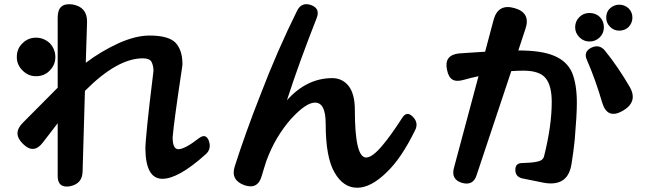

<svg xmlns="http://www.w3.org/2000/svg" viewBox="-20 -824 3040 902"><path d="M251 -245 181 -154Q138 -98 88 -148Q37 -197 87 -247Q135 -295 175.5 -336Q216 -377 251 -412V-742Q251 -813 321 -803Q390 -791 389 -721L383 -529Q420 -557 458 -579.5Q496 -602 537 -621Q618 -657 682 -657Q772 -657 805 -623Q836 -589 837 -528Q837 -524 837 -520Q837 -516 836 -512L835 -504Q816 -378 805 -297Q794 -216 791 -179Q791 -123 818 -123Q848 -123 915 -175Q947 -199 961 -163Q975 -123 945 -98Q818 16 743 16Q665 16 663 -124Q663 -151 672 -240Q681 -329 700 -482L701 -491Q701 -515 692 -533Q683 -550 651 -550Q531 -550 379 -397L368 -18Q367 39 309 51Q251 61 251 3ZM149 -466Q112 -466 86 -493Q59 -519 59 -556Q59 -596 86 -621Q112 -647 149 -647Q186 -647 214 -621Q240 -593 240 -556Q240 -519 214 -493Q189 -466 149 -466Z M1128 46Q1062 22 1083 -43Q1107 -118 1137 -202Q1167 -286 1204 -380Q1284 -589 1376 -774Q1397 -816 1442 -800Q1485 -784 1468 -740Q1429 -641 1394 -545Q1359 -449 1328 -353Q1421 -457 1541 -457Q1588 -457 1618 -420Q1647 -382 1647 -308Q1647 -84 1700 -84Q1729 -84 1776 -140Q1816 -187 1870 -271Q1891 -304 1919 -276Q1948 -247 1930 -212Q1866 -81 1798 -16Q1723 58 1658 58Q1593 58 1552 -13Q1510 -84 1510 -243Q1510 -342 1460 -342Q1417 -342 1346 -264Q1311 -224 1282 -175.5Q1253 -127 1231 -67Q1226 -51 1220.5 -34Q1215 -17 1210 1Q1192 68 1128 46Z M2433 14Q2401 6 2401 -26Q2401 -58 2433 -58Q2477 -59 2501 -64Q2531 -69 2536 -90Q2572 -233 2572 -345Q2572 -421 2544 -456Q2516 -492 2439 -492Q2426 -492 2412 -491.5Q2398 -491 2382 -490L2219 -1Q2203 50 2150 35Q2099 19 2112 -33L2228 -466Q2210 -462 2193 -458Q2176 -454 2159 -449Q2125 -439 2106 -450Q2087 -461 2080 -496Q2065 -565 2136 -573Q2165 -575 2195.5 -577Q2226 -579 2259 -581L2299 -731Q2320 -808 2397 -786Q2475 -764 2448 -687L2415 -587Q2524 -587 2583 -562Q2643 -537 2667 -484Q2690 -429 2690 -341Q2690 -312 2687.5 -269Q2685 -226 2680 -167Q2674 -109 2665 -54Q2656 3 2622 24Q2588 45 2532 34ZM2809 -342Q2778 -449 2737 -543Q2720 -581 2758 -600Q2796 -618 2822 -586Q2853 -548 2881.5 -506Q2910 -464 2937 -418Q2980 -346 2905 -303Q2833 -262 2809 -342ZM2749 -629Q2722 -629 2702 -649Q2682 -669 2682 -696Q2682 -724 2702 -744Q2721 -763 2749 -763Q2779 -763 2798 -744Q2817 -725 2817 -696Q2817 -668 2798 -649Q2778 -629 2749 -629ZM2889 -680Q2864 -680 2846 -698Q2828 -716 2828 -741Q2828 -769 2846 -785Q2865 -802 2889 -802Q2914 -802 2933 -785Q2951 -767 2951 -741Q2951 -717 2934 -698Q2916 -680 2889 -680Z"/></svg>

Font: MaokenZhuyuanTi
Style: Regular
Weight: 400
Designer: Fontworks Inc & LongZhuTi team: ZERO子、时光羊、荆南、频凡、刘鹏、Little White Dog、帆影Magmeta、奈白不弍、白日月球、ChaoTawei、雨三（排名不分先后）
Version: Version 1.000; 20230222